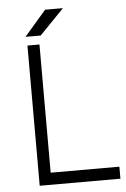

<svg xmlns="http://www.w3.org/2000/svg" viewBox="-59 -912 629 955"><g transform="rotate(-5 256.0 -435.0)"><path d="M94 -744H170L292 -870H203ZM100 0H503V-60H160V-700H100Z"/></g></svg>

Font: Unageo
Style: Light
Weight: 300
Designer: Richard Sepsi
Foundry: Richard Sepsi
Version: Version 2.000